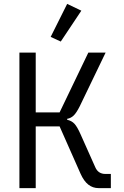

<svg xmlns="http://www.w3.org/2000/svg" viewBox="-20 -969 640 989"><path d="M80 -698H164V-390H287L435 -698H524L391 -422Q374 -388 359.5 -374Q345 -360 326 -357V-352Q349 -347 363.5 -331.5Q378 -316 396 -275L471 -107Q486 -73 523 -73H551V0H488Q458 0 435 -18Q412 -36 395 -74L287 -318H164V0H80ZM293 -755 241 -779 326 -949 399 -914Z"/></svg>

Font: iA Writer Quattro V
Style: Regular
Weight: 400
Designer: Mike Abbink, Paul van der Laan, Pieter van Rosmalen, Oliver Reichenstein
Foundry: Information Architects Inc.
Version: Version 2.000